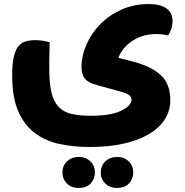

<svg xmlns="http://www.w3.org/2000/svg" viewBox="-20 -472 911 947"><path d="M223 -135Q223 -61 234 -15.5Q245 30 269.5 55.5Q294 81 333.5 90Q373 99 429 99Q527 99 578 74Q629 49 629 19Q629 7 617 -2.5Q605 -12 572 -21L456 -53Q413 -65 397.5 -85.5Q382 -106 382 -141Q382 -197 406.5 -252.5Q431 -308 474.5 -352.5Q518 -397 579 -424.5Q640 -452 714 -452Q771 -452 801 -430.5Q831 -409 831 -369Q831 -347 824.5 -328Q818 -309 809 -297Q795 -301 778 -302.5Q761 -304 750 -304Q710 -304 679 -293Q648 -282 625 -265Q602 -248 586.5 -227.5Q571 -207 564 -187L633 -169Q724 -146 772 -102.5Q820 -59 820 22Q820 74 793 116.5Q766 159 714.5 189.5Q663 220 589.5 236.5Q516 253 423 253Q342 253 272.5 238Q203 223 151 183.5Q99 144 69.5 75.5Q40 7 40 -100Q40 -157 48 -191.5Q56 -226 71 -244Q86 -262 107 -268Q128 -274 154 -274Q172 -274 191.5 -271Q211 -268 225 -263Q225 -253 224.5 -236Q224 -219 223.5 -200Q223 -181 223 -163.5Q223 -146 223 -135ZM368 455Q332 455 310 433Q288 411 288 379Q288 345 311 323.5Q334 302 368 302Q403 302 425.5 323.5Q448 345 448 379Q448 411 427 433Q406 455 368 455ZM557 455Q521 455 499 433Q477 411 477 379Q477 345 500 323.5Q523 302 557 302Q592 302 614.5 323.5Q637 345 637 379Q637 411 616 433Q595 455 557 455Z"/></svg>

Font: Baloo Bhaijaan
Style: Regular
Weight: 400
Designer: Devika Bhansali and Ek Type
Foundry: Ek Type
Version: Version 1.443;PS 1.000;hotconv 16.6.51;makeotf.lib2.5.65220;